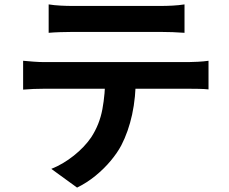

<svg xmlns="http://www.w3.org/2000/svg" viewBox="-20 -787 1040 872"><path d="M201 -767Q226 -763 255 -761.5Q284 -760 308 -760Q327 -760 368 -760Q409 -760 460 -760Q511 -760 562 -760Q613 -760 652.5 -760Q692 -760 710 -760Q736 -760 764 -761.5Q792 -763 818 -767V-638Q792 -640 764 -641Q736 -642 710 -642Q692 -642 652.5 -642Q613 -642 562 -642Q511 -642 460 -642Q409 -642 368.5 -642Q328 -642 309 -642Q283 -642 253.5 -641Q224 -640 201 -638ZM85 -511Q107 -509 132.5 -507Q158 -505 181 -505Q194 -505 233 -505Q272 -505 327 -505Q382 -505 445.5 -505Q509 -505 572.5 -505Q636 -505 691 -505Q746 -505 784.5 -505Q823 -505 836 -505Q852 -505 879.5 -506.5Q907 -508 927 -511V-381Q909 -383 883 -383.5Q857 -384 836 -384Q823 -384 784.5 -384Q746 -384 691 -384Q636 -384 572.5 -384Q509 -384 445.5 -384Q382 -384 327 -384Q272 -384 233 -384Q194 -384 181 -384Q159 -384 132.5 -383Q106 -382 85 -380ZM597 -442Q597 -344 580 -266.5Q563 -189 531 -127Q513 -93 483 -57Q453 -21 414 11Q375 43 330 65L213 -20Q266 -41 315 -80Q364 -119 394 -163Q432 -221 445 -291Q458 -361 458 -441Z"/></svg>

Font: Farlight84_Sys_V01
Style: Bold
Weight: 700
Designer: Monotype Design Team, Nadine Chahine and Nizar Qandah
Foundry: Monotype Imaging Inc.
Version: Version 2.004;October 31, 2024;FontCreator 14.0.0.2814 64-bi